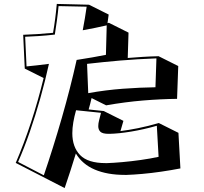

<svg xmlns="http://www.w3.org/2000/svg" viewBox="-20 -819 1040 977"><path d="M898 38Q852 47 800.5 54.5Q749 62 703 66Q657 70 625 71H615Q526 71 462.5 44Q399 17 366 -38Q353 5 338.5 49.5Q324 94 309 138L60 10Q145 -188 202 -422L106 -470L98 -642Q133 -643 170 -645.5Q207 -648 250 -652Q262 -721 269 -799L433 -795L533 -745L527 -701L534 -703L634 -653L630 -524Q666 -527 705 -529.5Q744 -532 787 -533L887 -483L881 -316Q797 -315 707 -307.5Q617 -300 520 -283L446 -320Q442 -301 439 -291Q436 -281 431 -262L508 -254L608 -204L593 -152Q634 -157 683.5 -167Q733 -177 788 -193L888 -143ZM203 73Q251 -68 294.5 -219Q338 -370 370 -514Q411 -520 449.5 -527Q488 -534 519 -540L523 -690Q472 -678 401 -665Q407 -697 412 -726.5Q417 -756 421 -785L278 -788Q275 -754 270 -718Q265 -682 259 -643Q214 -638 175.5 -635.5Q137 -633 108 -632L115 -481Q138 -483 167.5 -486.5Q197 -490 229 -494Q210 -407 185 -318.5Q160 -230 131.5 -147.5Q103 -65 72 5ZM776 -522Q674 -518 592 -511Q510 -504 423 -494L429 -345Q518 -361 606 -367.5Q694 -374 771 -375ZM778 -179Q711 -160 647.5 -149.5Q584 -139 538 -138H533Q502 -138 491 -148.5Q480 -159 480 -177Q480 -191 484.5 -208Q489 -225 494 -245L367 -258Q358 -226 353 -196.5Q348 -167 348 -141Q348 -71 387.5 -30Q427 11 518 11H525Q556 10 601.5 6Q647 2 696.5 -5Q746 -12 787 -21Z"/></svg>

Font: Rampart One
Style: Regular
Weight: 400
Designer: Fontworks Inc.
Foundry: Fontworks Inc.
Version: Version 1.100